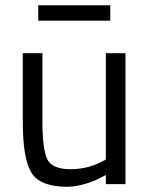

<svg xmlns="http://www.w3.org/2000/svg" viewBox="-20 -703 571 733"><path d="M459 -500V0H384V-35L363 -24Q342 -12 305 -1Q268 10 236 10Q134 10 100.5 -43Q67 -96 67 -239Q67 -239 67 -500H142V-240Q142 -131 161 -94Q180 -57 250.5 -57Q321 -57 384 -94V-500ZM126 -624V-683H401V-624Z"/></svg>

Font: TitilliumWeb-Regular
Style: Regular
Weight: 400
Version: Version 1.001;PS 57.000;hotconv 1.0.70;makeotf.lib2.5.55311